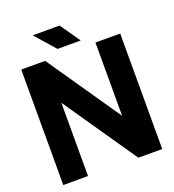

<svg xmlns="http://www.w3.org/2000/svg" viewBox="-156 -1009 1023 1129"><g transform="rotate(-20 355.0 -444.5)"><path d="M287.6 -763.7H432.6L345.7 -888.7H177.2ZM194.8 -722.7H45.4V0H200.2V-458.5L515.1 0H664.6V-722.7H509.8V-264.2Z"/></g></svg>

Font: Giphurs ExtraBold
Style: Regular
Weight: 800
Version: Version 1.000